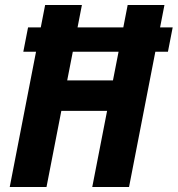

<svg xmlns="http://www.w3.org/2000/svg" viewBox="-20 -750 712 770"><path d="M672.5 -640H622L639.5 -730H492L474.5 -640H291L308.5 -730H161L143.5 -640H92.5L73.5 -542.5H124.5L19 0H166.5L226 -305.5H409.5L350 0H497.5L603 -542.5H653.5ZM249.5 -427.5 272 -542.5H455.5L433 -427.5Z"/></svg>

Font: Monaspace Neon
Style: Bold Italic
Weight: 700
Italic angle: -11°
Designer: Riley Cran & the Lettermatic Team
Foundry: Lettermatic
Version: Version 1.200 (Monaspace Neon)